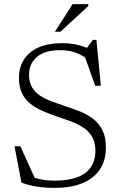

<svg xmlns="http://www.w3.org/2000/svg" viewBox="-20 -902 590 932"><path d="M437.5 -653.5 396.5 -662.5 431 -708.5H448L469.5 -486.5L442.5 -485L387.5 -638.5L421.5 -602Q383 -633.5 349 -646Q315 -658.5 273 -658.5Q197 -658.5 159 -625.5Q121 -592.5 121 -539.5Q121 -503 135.2 -478.8Q149.5 -454.5 174.2 -438Q199 -421.5 230.8 -409.8Q262.5 -398 297 -386.5Q332 -375.5 366.5 -361.8Q401 -348 430 -326.5Q459 -305 476.5 -271.5Q494 -238 494 -187.5Q494 -121 463.2 -77.2Q432.5 -33.5 377.5 -11.8Q322.5 10 248.5 10Q199.5 10 161 4.2Q122.5 -1.5 84 -15.5L50.5 -192H79L160 -13L99 -61Q135.5 -40.5 171.2 -32.8Q207 -25 247 -25Q306.5 -25 350.5 -40Q394.5 -55 418.8 -87.2Q443 -119.5 443 -170.5Q443 -212.5 426 -240Q409 -267.5 380.5 -285.2Q352 -303 318 -315.2Q284 -327.5 249.5 -339Q215 -351 183.2 -365Q151.5 -379 126.5 -399Q101.5 -419 86.8 -449.2Q72 -479.5 72 -523.5Q72 -575 96.2 -613Q120.5 -651 167.5 -671.8Q214.5 -692.5 281.5 -692.5Q327 -692.5 365 -682.2Q403 -672 437.5 -653.5ZM246.5 -748 332.5 -882H408.5V-872.5L273.5 -748Z"/></svg>

Font: Newsreader 14pt Light
Style: Regular
Weight: 300
Designer: Hugues Gentile
Foundry: Production Type
Version: Version 1.003